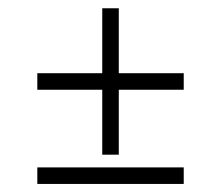

<svg xmlns="http://www.w3.org/2000/svg" viewBox="-20 -456 548 476"><path d="M233.5 -435.5H274.5V-72.5H233.5ZM72.5 -274.5H435.5V-233.5H72.5ZM72.5 -41H435.5V0H72.5Z"/></svg>

Font: Newsreader 24pt
Style: Regular
Weight: 400
Designer: Hugues Gentile
Foundry: Production Type
Version: Version 1.003